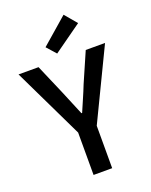

<svg xmlns="http://www.w3.org/2000/svg" viewBox="-164 -962 823 1047"><g transform="rotate(-20 247.0 -438.5)"><path d="M185 -744 233 -690 397 -807 338 -877ZM193 -246V0H301V-246L498 -655H386L311 -483C292 -434 271 -389 250 -339H246C225 -389 206 -434 186 -483L112 -655H-4Z"/></g></svg>

Font: Cambridge Sans Medium
Style: Regular
Weight: 500
Version: Version 2.020;PS 002.020;hotconv 1.0.88;makeotf.lib2.5.64775